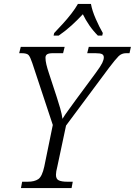

<svg xmlns="http://www.w3.org/2000/svg" viewBox="-20 -951 682 971"><path d="M86 0 92 -32H121Q154 -32 173.5 -45Q193 -58 204 -109L247 -319L143 -633Q133 -663 124.5 -672.5Q116 -682 89 -682H77L85 -714H307L299 -682H248Q227 -682 218.5 -676.5Q210 -671 210 -659Q210 -644 214.5 -625Q219 -606 227 -582L267 -460Q276 -433 284.5 -403Q293 -373 296 -350Q308 -370 325.5 -393.5Q343 -417 365 -448L464 -582Q489 -616 497 -632.5Q505 -649 505 -661Q505 -672 496.5 -677Q488 -682 462 -682H421L429 -714H642L635 -682H618Q595 -682 579.5 -666.5Q564 -651 532 -609L314 -316L270 -109Q263 -82 263 -67Q263 -45 278 -38.5Q293 -32 320 -32H348L342 0ZM254 -784Q273 -804 296.5 -829.5Q320 -855 340.5 -881.5Q361 -908 374 -931H440Q446 -897 464.5 -855Q483 -813 500 -784L497 -771H475Q451 -795 432 -822.5Q413 -850 399 -879Q372 -850 342.5 -823Q313 -796 277 -771H251Z"/></svg>

Font: Noto Serif SemiCondensed Light
Style: Italic
Weight: 300
Width: 4
Italic angle: -12°
Designer: Monotype Design Team
Foundry: Monotype Imaging Inc.
Version: Version 2.013; ttfautohint (v1.8.4.7-5d5b)